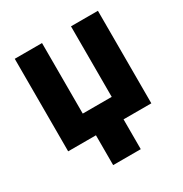

<svg xmlns="http://www.w3.org/2000/svg" viewBox="-164 -656 909 953"><g transform="rotate(-30 291.0 -179.5)"><path d="M529.3 0H370.1V170.9H211.9V0H52.7V-530.3H209V-126H375V-530.3H529.3Z"/></g></svg>

Font: Pretendard JP ExtraBold
Style: Regular
Weight: 800
Designer: Base glyphs from Inter by Rasmus Andersson; Hangeul glyphs from Noto Sans CJK(Source Han Sans) by Jang Soo-young and Kan
Foundry: Kil Hyung-jin
Version: Version 1.309